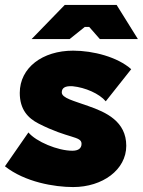

<svg xmlns="http://www.w3.org/2000/svg" viewBox="-28 -740 578 777"><path d="M268 17C387 17 483 -53 483 -150C483 -249 401 -286 329 -311C271 -332 222 -343 222 -366C222 -384 235 -393 266 -391C317 -386 374 -361 400 -330L503 -460C448 -509 350 -535 268 -535C144 -535 52 -466 52 -364C52 -297 85 -262 128 -240C249 -178 302 -190 302 -158C302 -139 288 -130 265 -130C205 -130 118 -167 87 -204L-8 -67C73 -3 192 17 268 17ZM530 -582 444 -720H234L100 -582H254L315 -631H333L376 -582Z"/></svg>

Font: Fixel Display 20240404 Black
Style: Italic
Weight: 900
Italic angle: -10°
Designer: AlfaBravo + MacPaw
Foundry: Kyrylo Tkachov, Marchela Mozhyna, Serhii Makarenko, Maria Weinstein, Zakhar Kryvoshyya
Version: Version 1.211;Glyphs 3.2 (3225)